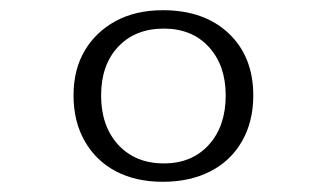

<svg xmlns="http://www.w3.org/2000/svg" viewBox="-20 -764 640 376"><path d="M299 -408Q246 -408 207 -428.5Q168 -449 146 -487.5Q124 -526 124 -577Q124 -628 146 -665Q168 -702 207 -723Q246 -744 299 -744Q380 -744 428 -698.5Q476 -653 476 -577Q476 -526 454 -487.5Q432 -449 392 -428.5Q352 -408 299 -408ZM301 -444Q356 -444 389 -480.5Q422 -517 422 -577Q422 -636 389 -672Q356 -708 301 -708Q245 -708 211.5 -672.5Q178 -637 178 -577Q178 -517 211.5 -480.5Q245 -444 301 -444Z"/></svg>

Font: Hahmlet ExtraLight
Style: Regular
Weight: 250
Designer: Minjoo Ham & Mark Frömberg
Foundry: hypertype
Version: Version 1.002